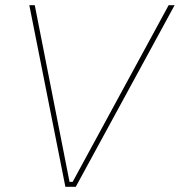

<svg xmlns="http://www.w3.org/2000/svg" viewBox="-20 -720 693 740"><path d="M232 0H272L653 -700H630L260 -19H248L114 -700H93Z"/></svg>

Font: Fixel Display Thin
Style: Italic
Weight: 100
Italic angle: -10°
Designer: AlfaBravo + MacPaw
Foundry: Kyrylo Tkachov, Marchela Mozhyna, Serhii Makarenko, Maria Weinstein, Zakhar Kryvoshyya
Version: Version 1.210;Glyphs 3.2 (3217)